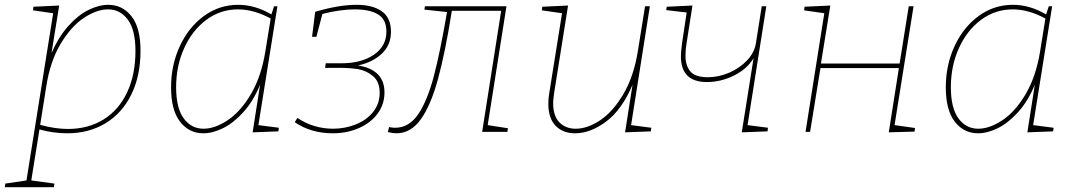

<svg xmlns="http://www.w3.org/2000/svg" viewBox="-62 -548 4472 798"><path d="M522 -337Q522 -233 484 -155.5Q446 -78 377 -36Q308 6 217 6Q160 6 102 -10L68 202L164 215L162 230H-42L-40 215L48 202L159 -493L75 -505L77 -520L184 -525L152 -327Q181 -394 221.5 -439.5Q262 -485 305.5 -506.5Q349 -528 388 -528Q447 -528 484.5 -480.5Q522 -433 522 -337ZM105 -29Q168 -12 220 -12Q305 -12 368.5 -51.5Q432 -91 466.5 -164.5Q501 -238 501 -336Q501 -423 469.5 -466Q438 -509 387 -509Q340 -509 286.5 -473.5Q233 -438 189.5 -365Q146 -292 130 -187Z M1012 -28 1097 -17 1095 -2 988 2 1019 -196Q991 -128 950 -82.5Q909 -37 865.5 -15.5Q822 6 783 6Q724 6 686.5 -42Q649 -90 649 -185Q649 -278 685.5 -356.5Q722 -435 785.5 -481.5Q849 -528 928 -528Q998 -528 1066 -488L1077 -522H1091ZM1041 -335 1063 -471Q993 -509 927 -509Q854 -509 795.5 -465.5Q737 -422 703.5 -348Q670 -274 670 -186Q670 -99 701.5 -56Q733 -13 784 -13Q831 -13 884.5 -48.5Q938 -84 981 -157Q1024 -230 1041 -335Z M1536 -164Q1536 -115 1508 -76.5Q1480 -38 1430.5 -16Q1381 6 1321 6Q1231 6 1163 -40L1174 -58Q1206 -36 1244 -24.5Q1282 -13 1322 -13Q1372 -13 1417 -31Q1462 -49 1489 -83Q1516 -117 1516 -162Q1516 -209 1488 -232Q1460 -255 1426 -260.5Q1392 -266 1351 -266H1289L1292 -285H1358Q1440 -285 1492 -320.5Q1544 -356 1544 -417Q1544 -467 1509.5 -488Q1475 -509 1413 -509Q1351 -509 1278 -490L1253 -395H1235L1248 -499Q1346 -528 1420 -528Q1487 -528 1525 -501Q1563 -474 1563 -416Q1563 -361 1525 -325Q1487 -289 1426 -276Q1536 -258 1536 -164Z M1965 -28 2049 -15 2047 0H1942L2021 -503H1816Q1788 -327 1758 -218Q1728 -109 1686.5 -51.5Q1645 6 1586 6Q1572 6 1550 1L1555 -20Q1567 -17 1580 -17Q1638 -17 1676 -73Q1714 -129 1740.5 -229Q1767 -329 1796 -498L1702 -508L1704 -522H2043Z M2561 -28 2645 -17 2643 -2 2536 2 2567 -196Q2523 -92 2457.5 -43Q2392 6 2328 6Q2278 6 2247.5 -25Q2217 -56 2217 -117Q2217 -141 2221 -162L2274 -493L2190 -505L2192 -520L2299 -525L2241 -161Q2237 -131 2237 -120Q2237 -66 2263 -39.5Q2289 -13 2331 -13Q2380 -13 2433 -48.5Q2486 -84 2529 -157Q2572 -230 2589 -335L2619 -522H2639Z M3045 -28 3130 -17 3128 -2 3021 2 3070 -306Q3043 -261 2988.5 -234Q2934 -207 2876 -207Q2768 -207 2768 -314Q2768 -333 2773 -370L2792 -496L2707 -506L2709 -520L2816 -525L2792 -371Q2787 -343 2787 -316Q2787 -276 2807 -251.5Q2827 -227 2880 -227Q2925 -227 2969 -246Q3013 -265 3043.5 -297.5Q3074 -330 3080 -370L3104 -522H3123Z M3735 -522 3656 -28 3741 -16 3739 -1 3632 2 3674 -265H3348L3305 0H3286L3364 -493L3280 -505L3282 -520L3389 -525L3350 -284H3677L3715 -522Z M4232 -28 4317 -17 4315 -2 4208 2 4239 -196Q4211 -128 4170 -82.5Q4129 -37 4085.5 -15.5Q4042 6 4003 6Q3944 6 3906.5 -42Q3869 -90 3869 -185Q3869 -278 3905.5 -356.5Q3942 -435 4005.5 -481.5Q4069 -528 4148 -528Q4218 -528 4286 -488L4297 -522H4311ZM4261 -335 4283 -471Q4213 -509 4147 -509Q4074 -509 4015.5 -465.5Q3957 -422 3923.5 -348Q3890 -274 3890 -186Q3890 -99 3921.5 -56Q3953 -13 4004 -13Q4051 -13 4104.5 -48.5Q4158 -84 4201 -157Q4244 -230 4261 -335Z"/></svg>

Font: Bitter Pro Thin
Style: Italic
Weight: 250
Italic angle: -9°
Designer: Sol Matas, and Bitter project Authors
Foundry: Sol Matas
Version: Version 1.010